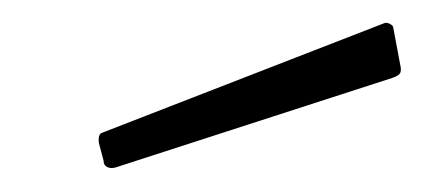

<svg xmlns="http://www.w3.org/2000/svg" viewBox="-20 -771 364 165"><path d="M318 -747 324 -715Q325 -711 324 -708.5Q323 -706 317 -704L79 -627Q75 -626 72 -627.5Q69 -629 69 -633L65 -648Q64 -656 68 -657L310 -751Q312 -752 315 -750.5Q318 -749 318 -747Z"/></svg>

Font: Libre Franklin Thin
Style: Italic
Weight: 100
Italic angle: -8°
Designer: Pablo Impallari, Rodrigo Fuenzalida, Nhung Nguyen
Foundry: Impallari Type
Version: Version 3.000